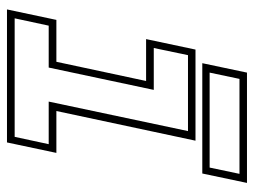

<svg xmlns="http://www.w3.org/2000/svg" viewBox="-109 -619 728 550"><g transform="rotate(90 255.0 -344.0)"><path d="M7 0 37 -141.5H157L212 -398.5H92L122 -540H383L298 -141.5H418L388 0ZM32.5 -22H372L393 -119.5H271L355.5 -518.5H138L117.5 -420.5H237.5L173.5 -119.5H53.5ZM161 -559.5 188 -687.5H504L477 -559.5ZM188 -580.5H460L478 -666H206Z"/></g></svg>

Font: Tourney Expanded ExtraLight
Style: Italic
Weight: 200
Width: 7
Italic angle: -12°
Designer: Tyler Finck
Foundry: Etcetera Type Co
Version: Version 1.010; ttfautohint (v1.8.3)